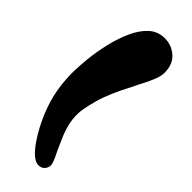

<svg xmlns="http://www.w3.org/2000/svg" viewBox="-290 -832 964 964"><g transform="rotate(45 191.5 -350.0)"><path d="M190 -223Q189 -183 199 -145.5Q209 -108 223.5 -76.5Q238 -45 248 -21Q263 9 270.5 27Q278 45 278 57Q278 72 266.5 86Q255 100 232 100Q214 100 191.5 82Q169 64 142 25Q87 -57 56 -149.5Q25 -242 25 -351Q25 -392 31 -450Q37 -508 51 -568.5Q65 -629 88.5 -682Q112 -735 147 -767.5Q182 -800 231 -800Q280 -800 316.5 -768Q353 -736 353 -676Q353 -653 341.5 -624Q330 -595 314.5 -565.5Q299 -536 286 -508Q231 -405 210.5 -330.5Q190 -256 190 -223Z"/></g></svg>

Font: Matemasie
Style: Regular
Weight: 400
Designer: Adam Yeo
Version: Version 1.001; ttfautohint (v1.8.4.7-5d5b)